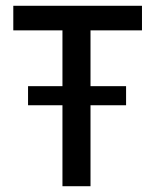

<svg xmlns="http://www.w3.org/2000/svg" viewBox="-20 -644 540 664"><path d="M196 0V-280H77V-346H196V-539H26V-624H471V-539H293V-346H416V-280H293V0Z"/></svg>

Font: Inconsolata SemiBold
Style: Regular
Weight: 600
Monospace: yes
Designer: Raph Levien, Cyreal, Brenton Simpson
Foundry: Raph Levien, Cyreal, Google
Version: Version 3.100; ttfautohint (v1.8.4.7-5d5b)